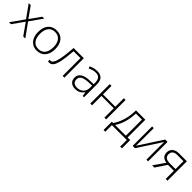

<svg xmlns="http://www.w3.org/2000/svg" viewBox="368 -2035 3709 3709"><g transform="rotate(45 2222.0 -180.5)"><path d="M219.2 -272.9 34.2 -530.8H89.8L248 -307.1L404.8 -530.8H458L275.9 -272.9L471.2 0H415L248 -236.8L80.1 0H26.9Z M1025.9 -266.1Q1025.9 -136.2 962.9 -63.2Q899.9 9.8 789.1 9.8Q719.2 9.8 666 -23.9Q612.8 -57.6 584.5 -120.6Q556.2 -183.6 556.2 -266.1Q556.2 -396 619.1 -468.5Q682.1 -541 792 -541Q901.4 -541 963.6 -467.5Q1025.9 -394 1025.9 -266.1ZM606.9 -266.1Q606.9 -156.7 655 -95.5Q703.1 -34.2 791 -34.2Q878.9 -34.2 927 -95.5Q975.1 -156.7 975.1 -266.1Q975.1 -376 926.5 -436.5Q877.9 -497.1 790 -497.1Q702.1 -497.1 654.5 -436.8Q606.9 -376.5 606.9 -266.1Z M1540 0H1492.2V-485.8H1304.2Q1289.6 -293 1268.3 -191.7Q1247.1 -90.3 1213.6 -42.7Q1180.2 4.9 1127 4.9Q1107.9 4.9 1093.8 1V-43Q1103 -40 1120.1 -40Q1175.3 -40 1209.2 -156.5Q1243.2 -272.9 1260.7 -530.8H1540Z M2040 0 2027.8 -84H2023.9Q1983.9 -32.7 1941.7 -11.5Q1899.4 9.8 1841.8 9.8Q1763.7 9.8 1720.2 -30.3Q1676.8 -70.3 1676.8 -141.1Q1676.8 -218.8 1741.5 -261.7Q1806.2 -304.7 1928.7 -307.1L2029.8 -310.1V-345.2Q2029.8 -420.9 1999 -459.5Q1968.3 -498 1899.9 -498Q1826.2 -498 1747.1 -457L1729 -499Q1816.4 -540 1901.9 -540Q1989.3 -540 2032.5 -494.6Q2075.7 -449.2 2075.7 -353V0ZM1844.7 -34.2Q1929.7 -34.2 1978.8 -82.8Q2027.8 -131.3 2027.8 -217.8V-270L1935.1 -266.1Q1823.2 -260.7 1775.6 -231.2Q1728 -201.7 1728 -139.2Q1728 -89.4 1758.5 -61.8Q1789.1 -34.2 1844.7 -34.2Z M2295.9 -530.8V-297.9H2632.8V-530.8H2680.7V0H2632.8V-255.9H2295.9V0H2247.6V-530.8Z M3291.5 180.2H3243.7V0H2837.4V180.2H2789.6V-45.9H2824.7Q2891.1 -139.2 2927.2 -262.2Q2963.4 -385.3 2965.3 -530.8H3220.7V-45.9H3291.5ZM3172.4 -45.9V-485.8H3007.3Q2995.6 -221.7 2879.4 -45.9Z M3450.2 -530.8V-147L3447.3 -46.9L3762.2 -530.8H3826.7V0H3780.3V-381.3L3782.2 -483.9L3467.3 0H3404.3V-530.8Z M3996.6 0H3935.5L4095.7 -229Q4022.5 -242.7 3990 -279.8Q3957.5 -316.9 3957.5 -375Q3957.5 -447.3 4006.1 -489Q4054.7 -530.8 4136.7 -530.8H4355.5V0H4307.6V-223.1H4145.5ZM4008.3 -377Q4008.3 -322.3 4043.7 -295.7Q4079.1 -269 4150.4 -269H4307.6V-484.9H4135.7Q4075.2 -484.9 4041.7 -457.3Q4008.3 -429.7 4008.3 -377Z"/></g></svg>

Font: Zoram GWebM Light
Style: Regular
Weight: 300
Foundry: Ascender Corporation
Version: Version 1.000